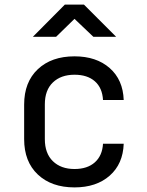

<svg xmlns="http://www.w3.org/2000/svg" viewBox="-20 -805 640 835"><path d="M304 10Q204 10 144.5 -46Q85 -102 85 -200V-350Q85 -448 144.5 -504Q204 -560 304 -560Q399 -560 457 -509Q515 -458 518 -370H428Q425 -423 392.5 -451.5Q360 -480 304 -480Q245 -480 210 -446.5Q175 -413 175 -351V-200Q175 -138 210 -104Q245 -70 304 -70Q360 -70 392.5 -99Q425 -128 428 -180H518Q515 -92 457 -41Q399 10 304 10ZM123 -645 262 -785H345L485 -645H386L304 -723L224 -645Z"/></svg>

Font: Liga JetBrainsMono Nerd Font
Style: Regular
Weight: 400
Designer: Philipp Nurullin, Konstantin Bulenkov
Foundry: JetBrains
Version: Version 2.225; ttfautohint (v1.8.3)